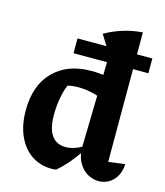

<svg xmlns="http://www.w3.org/2000/svg" viewBox="-115 -856 820 954"><g transform="rotate(15 294.5 -379.5)"><path d="M241 10Q181 10 136 -20.5Q91 -51 66 -107Q41 -163 41 -238Q41 -367 112.5 -439Q184 -511 306 -511Q343 -511 383 -504.5Q423 -498 465 -484L448 -363Q354 -416 263 -416Q237 -416 211.5 -410Q186 -404 162 -394L219 -429Q200 -393 191 -347Q182 -301 182 -253Q182 -205 193 -174Q204 -143 226 -127.5Q248 -112 279 -112Q299 -112 321.5 -119Q344 -126 369 -141V-114Q347 -81 320.5 -49.5Q294 -18 263 8Q258 9 252.5 9.5Q247 10 241 10ZM481 9Q453 9 426 -5.5Q399 -20 381 -49Q363 -78 359 -121L370 -610L312 -704Q355 -728 402 -743Q449 -758 503 -762V-96L588 -107Q586 -69 570.5 -43Q555 -17 531 -4Q507 9 481 9ZM419 -768 418 -769H419ZM197 -649H582V-573H197Z"/></g></svg>

Font: Piazzolla Thin ExtraBold
Style: Regular
Weight: 800
Version: Version 2.005